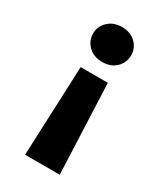

<svg xmlns="http://www.w3.org/2000/svg" viewBox="-185 -648 762 887"><g transform="rotate(30 196.0 -204.5)"><path d="M102 163H287L267 -316H122ZM196 -572Q151 -572 122.5 -545Q94 -518 94 -480Q94 -440 122.5 -413Q151 -386 196 -386Q241 -386 269 -413Q297 -440 297 -480Q297 -518 269 -545Q241 -572 196 -572Z"/></g></svg>

Font: Poppins
Style: Bold
Weight: 700
Designer: Ninad Kale (Devanagari), Jonny Pinhorn (Latin)
Version: Version 5.002